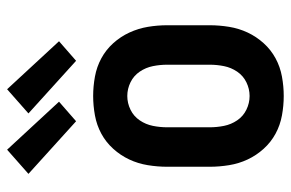

<svg xmlns="http://www.w3.org/2000/svg" viewBox="-159 -651 818 540"><g transform="rotate(-90 250.0 -381.0)"><path d="M250 8Q223 8 195.5 3Q168 -2 144 -15Q120 -28 101.5 -48.5Q83 -69 71.5 -93.5Q60 -118 55.5 -145.5Q51 -173 51 -200V-320Q51 -347 55.5 -374.5Q60 -402 71.5 -426.5Q83 -451 101.5 -471.5Q120 -492 144 -505Q168 -518 195.5 -523Q223 -528 250 -528Q277 -528 304.5 -523Q332 -518 356 -505Q380 -492 398.5 -471.5Q417 -451 428.5 -426Q440 -401 444.5 -374Q449 -347 449 -320V-200Q449 -173 444.5 -145.5Q440 -118 428.5 -93.5Q417 -69 398.5 -48.5Q380 -28 356 -15Q332 -2 304.5 3Q277 8 250 8ZM250 -88Q270 -88 288.5 -97Q307 -106 318.5 -123Q330 -140 334 -160Q338 -180 338 -200V-320Q338 -340 334 -360Q330 -380 318.5 -397Q307 -414 288.5 -423Q270 -432 250 -432Q230 -432 211.5 -423Q193 -414 181.5 -397Q170 -380 166 -360Q162 -340 162 -320V-200Q162 -180 166 -160Q170 -140 181.5 -123Q193 -106 211.5 -97Q230 -88 250 -88ZM349 -576 201 -710 269 -770 404 -624ZM179 -576 31 -710 99 -770 234 -624Z"/></g></svg>

Font: Iosevka Term
Style: Bold
Weight: 700
Monospace: yes
Designer: Belleve Invis
Foundry: Belleve Invis
Version: Version 30.0.1